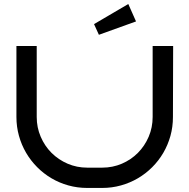

<svg xmlns="http://www.w3.org/2000/svg" viewBox="-20 -927 934 947"><path d="M834 -700.2 833 -350.1Q833 -301.3 820.6 -256.6Q808.1 -211.9 785.4 -173.1Q762.7 -134.3 730.7 -102.3Q698.7 -70.3 659.9 -47.6Q621.1 -24.9 576.7 -12.5Q532.2 0 483.9 0H410.2Q361.8 0 317.1 -12.5Q272.5 -24.9 233.6 -47.9Q194.8 -70.8 163.1 -102.8Q131.3 -134.8 108.6 -173.6Q85.9 -212.4 73.5 -257.1Q61 -301.8 61 -350.1V-700.2H161.1V-350.1Q161.1 -298.3 180.7 -252.7Q200.2 -207 234.1 -173.1Q268.1 -139.2 313.5 -119.6Q358.9 -100.1 410.2 -100.1H483.9Q535.6 -100.1 581.1 -119.6Q626.5 -139.2 660.2 -173.1Q693.8 -207 713.4 -252.7Q732.9 -298.3 732.9 -350.1V-700.2H833ZM650.9 -821.3 467.8 -755.4 443.8 -808.1 612.8 -907.2Z"/></svg>

Font: Bruno Ace
Style: Regular
Weight: 400
Designer: Astigmatic (AOETI)
Foundry: Astigmatic (AOETI)
Version: Version 1.000